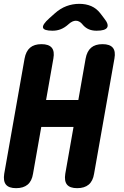

<svg xmlns="http://www.w3.org/2000/svg" viewBox="-25 -970 645 1000"><path d="M358 -309H190L147 -65Q141 -27 119 -8.5Q97 10 59 10Q21 10 6 -8.5Q-9 -27 -3 -65L103 -665Q110 -703 131.5 -721.5Q153 -740 191 -740Q229 -740 244.5 -721.5Q260 -703 253 -665L215 -449H383L421 -665Q428 -703 449.5 -721.5Q471 -740 509 -740Q547 -740 562.5 -721.5Q578 -703 571 -665L465 -65Q459 -27 437 -8.5Q415 10 377 10Q339 10 324 -8.5Q309 -27 315 -65ZM249 -810Q203 -810 199 -826Q195 -842 232 -875L260 -900Q289 -926 321 -938Q353 -950 388 -950Q423 -950 450.5 -938Q478 -926 498 -900L517 -875Q543 -843 533 -826.5Q523 -810 478 -810Q455 -810 437.5 -817.5Q420 -825 406 -841L403 -845Q388 -862 370 -862Q352 -862 332 -844L331 -843Q312 -826 292 -818Q272 -810 249 -810Z"/></svg>

Font: Maple Mono NL ExtraBold
Style: Italic
Weight: 800
Italic angle: -10°
Monospace: yes
Designer: subframe7536
Version: Version 7.000